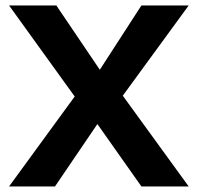

<svg xmlns="http://www.w3.org/2000/svg" viewBox="-20 -674 714 694"><path d="M12.7 0 250 -325.2 12.7 -654.3H183.6L340.8 -421.9L491.2 -654.3H662.1L423.8 -328.1L662.1 0H491.2L332 -225.6L178.7 0Z"/></svg>

Font: Sen
Style: Bold
Weight: 700
Designer: Kosal Sen, Philatype
Foundry: Philatype
Version: Version 2.000;gftools[0.9.31]